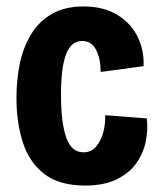

<svg xmlns="http://www.w3.org/2000/svg" viewBox="-20 -562 488 595"><path d="M244 13Q163 13 116.5 -23.5Q70 -60 50.5 -121.5Q31 -183 31 -258Q31 -314 41.5 -365Q52 -416 76.5 -456Q101 -496 141 -519Q181 -542 239 -542Q301 -542 343.5 -516Q386 -490 406.5 -448Q427 -406 425 -357L292 -339Q292 -379 278 -407Q264 -435 234 -435Q201 -435 185 -394.5Q169 -354 169 -267Q169 -183 185 -136.5Q201 -90 239 -90Q263 -90 278 -108Q293 -126 300 -152Q307 -178 306 -205L435 -195Q439 -160 431.5 -123Q424 -86 402 -55.5Q380 -25 341 -6Q302 13 244 13Z"/></svg>

Font: Bricolage Grotesque 12pt Condensed Bricolage Grotesque 10pt Condensed Regular
Style: Bold
Weight: 700
Width: 3
Designer: Mathieu Triay
Foundry: Atelier Triay
Version: Version 1.001; ttfautohint (v1.8.4.7-5d5b);gftools[0.9.33.de